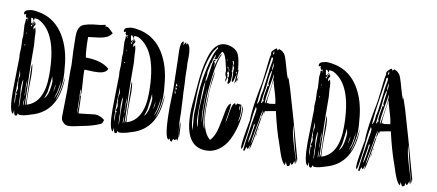

<svg xmlns="http://www.w3.org/2000/svg" viewBox="-64 -938 2665 1171"><g transform="rotate(10 1268.5 -352.5)"><path d="M64 -671Q80 -671 120 -662Q207 -638 257 -556.5Q307 -475 315 -357Q319 -328 319 -289Q319 -245 297 -168L293 -155Q315 -194 326 -292Q326 -293 326.5 -294.5Q327 -296 327 -297Q327 -299 327.5 -303Q328 -307 328 -309Q328 -88 164 -43Q121 -28 95 -28Q87 -28 81 -37Q81 -35 80.5 -32Q80 -29 79.5 -27.5Q79 -26 78 -24Q77 -22 75.5 -21Q74 -20 71 -20Q66 -20 63 -25Q60 -30 58 -41Q56 -52 56 -53Q54 -35 53 -27Q28 -39 28 -165Q28 -193 29.5 -247.5Q31 -302 31 -330V-336Q31 -341 31.5 -351.5Q32 -362 32 -368Q32 -373 31 -381.5Q30 -390 30 -394Q30 -400 31 -414Q32 -428 32 -434Q32 -443 31 -460.5Q30 -478 30 -487Q32 -499 32 -507Q32 -519 30 -541.5Q28 -564 28 -575Q28 -580 29.5 -589Q31 -598 31 -602Q31 -604 30.5 -607Q30 -610 30 -611L45 -617L38 -623V-616Q31 -619 26 -630Q28 -638 28 -641Q25 -640 15 -637Q13 -641 13 -645Q13 -660 31.5 -665.5Q50 -671 64 -671ZM70 -624H61Q62 -621 63.5 -608Q65 -595 68 -590Q69 -591 71 -593Q73 -595 75 -596.5Q77 -598 78 -600L86 -592Q86 -594 88 -596Q80 -602 74 -610Q94 -601 94 -588L84 -571Q84 -568 87 -556L96 -570Q103 -547 103 -527V-514Q103 -506 105 -489Q107 -472 107 -463V-454Q107 -283 115 -91Q119 -96 119 -104Q119 -112 120 -116Q114 -332 114 -333Q114 -337 116 -349Q123 -321 123 -271Q123 -258 122.5 -238.5Q122 -219 122 -214V-181Q122 -139 125 -97Q230 -128 230 -299Q230 -560 107 -621Q104 -623 82 -625Q82 -618 79 -610Q72 -622 70 -624ZM44 -607Q44 -610 41 -610Q40 -609 40 -607Q40 -605 42 -605Q44 -605 44 -607ZM82 -580Q80 -590 78 -595Q76 -591 74 -590ZM74 -585 67 -579 73 -571Q75 -577 75 -579L74 -581Q74 -583 74 -585ZM50 -534 47 -520 51 -527Q51 -528 50.5 -530.5Q50 -533 50 -534ZM51 -449 55 -458Q51 -456 48 -456ZM49 -302V-266Q49 -257 48 -239.5Q47 -222 47 -212V-179Q47 -176 46.5 -169.5Q46 -163 46 -160Q46 -112 51 -88Q51 -92 51.5 -99Q52 -106 52 -109Q52 -115 51 -127.5Q50 -140 50 -147Q56 -147 59 -148Q51 -154 49 -158Q50 -161 53 -171Q56 -181 56 -188Q56 -192 53.5 -199.5Q51 -207 51 -210Q51 -212 53 -216Q50 -228 50 -241Q50 -244 52.5 -252.5Q55 -261 55 -265Q55 -272 52 -284Q49 -296 49 -302ZM256 -265Q256 -266 253 -277.5Q250 -289 250 -297Q248 -283 244.5 -248.5Q241 -214 238 -197Q236 -189 231 -174.5Q226 -160 224 -154Q241 -170 248.5 -204Q256 -238 256 -265ZM283 -165Q308 -205 308 -283Q302 -235 297 -212Q296 -204 290.5 -189Q285 -174 283 -165ZM279 -244V-251Q275 -235 271 -203Q279 -224 279 -244ZM105 -217Q105 -222 104 -231.5Q103 -241 103 -246Q101 -226 101 -217Q101 -206 102 -181Q103 -156 103 -144Q105 -154 105 -159Q105 -163 104.5 -171Q104 -179 104 -183V-194Q104 -197 104.5 -205Q105 -213 105 -217ZM80 -223Q80 -237 79 -244Q73 -232 73 -200V-189Q73 -182 75 -167.5Q77 -153 77 -146V-125Q77 -116 78.5 -99.5Q80 -83 80 -75Q82 -79 82 -87V-107Q82 -114 81 -128Q80 -142 80 -148ZM107 -102Q107 -106 106.5 -118Q106 -130 105 -136Q103 -118 103 -107Q103 -93 104 -86Q107 -94 107 -102Z M484 -654Q516 -660 518 -661Q516 -657 514 -651H523Q533 -651 549 -634.5Q565 -618 567 -618Q555 -598 533 -588.5Q511 -579 469.5 -574.5Q428 -570 423 -569Q423 -487 431 -443Q529 -443 578 -399Q568 -367 503 -367H486Q478 -367 463 -368Q448 -369 441 -369Q435 -369 435 -364Q435 -339 438.5 -292Q442 -245 442 -223Q442 -219 437 -211Q437 -215 437.5 -221Q438 -227 438 -230Q438 -240 433 -247V-237Q433 -222 434.5 -187.5Q436 -153 436 -137V-117Q436 -105 437 -99Q439 -106 439 -120V-149Q439 -158 437.5 -178Q436 -198 436 -207Q439 -208 442 -211Q444 -193 446 -100Q465 -101 499.5 -105.5Q534 -110 546 -111Q579 -111 607 -87Q606 -84 604.5 -80.5Q603 -77 602.5 -75.5Q602 -74 601 -71.5Q600 -69 599.5 -68Q599 -67 597.5 -65.5Q596 -64 595 -63Q594 -62 592 -61Q590 -60 588 -59Q565 -49 541 -42Q517 -35 483.5 -28.5Q450 -22 433 -18Q416 -14 399 -14Q380 -14 368 -25.5Q356 -37 353.5 -46.5Q351 -56 351 -62Q351 -63 354 -231Q352 -272 352 -353Q352 -358 352.5 -367Q353 -376 353 -381Q353 -395 350.5 -434Q348 -473 348 -505Q348 -516 347.5 -533.5Q347 -551 347 -558Q347 -611 370.5 -629Q394 -647 484 -654Z M682 -671Q698 -671 738 -662Q825 -638 875 -556.5Q925 -475 933 -357Q937 -328 937 -289Q937 -245 915 -168L911 -155Q933 -194 944 -292Q944 -293 944.5 -294.5Q945 -296 945 -297Q945 -299 945.5 -303Q946 -307 946 -309Q946 -88 782 -43Q739 -28 713 -28Q705 -28 699 -37Q699 -35 698.5 -32Q698 -29 697.5 -27.5Q697 -26 696 -24Q695 -22 693.5 -21Q692 -20 689 -20Q684 -20 681 -25Q678 -30 676 -41Q674 -52 674 -53Q672 -35 671 -27Q646 -39 646 -165Q646 -193 647.5 -247.5Q649 -302 649 -330V-336Q649 -341 649.5 -351.5Q650 -362 650 -368Q650 -373 649 -381.5Q648 -390 648 -394Q648 -400 649 -414Q650 -428 650 -434Q650 -443 649 -460.5Q648 -478 648 -487Q650 -499 650 -507Q650 -519 648 -541.5Q646 -564 646 -575Q646 -580 647.5 -589Q649 -598 649 -602Q649 -604 648.5 -607Q648 -610 648 -611L663 -617L656 -623V-616Q649 -619 644 -630Q646 -638 646 -641Q643 -640 633 -637Q631 -641 631 -645Q631 -660 649.5 -665.5Q668 -671 682 -671ZM688 -624H679Q680 -621 681.5 -608Q683 -595 686 -590Q687 -591 689 -593Q691 -595 693 -596.5Q695 -598 696 -600L704 -592Q704 -594 706 -596Q698 -602 692 -610Q712 -601 712 -588L702 -571Q702 -568 705 -556L714 -570Q721 -547 721 -527V-514Q721 -506 723 -489Q725 -472 725 -463V-454Q725 -283 733 -91Q737 -96 737 -104Q737 -112 738 -116Q732 -332 732 -333Q732 -337 734 -349Q741 -321 741 -271Q741 -258 740.5 -238.5Q740 -219 740 -214V-181Q740 -139 743 -97Q848 -128 848 -299Q848 -560 725 -621Q722 -623 700 -625Q700 -618 697 -610Q690 -622 688 -624ZM662 -607Q662 -610 659 -610Q658 -609 658 -607Q658 -605 660 -605Q662 -605 662 -607ZM700 -580Q698 -590 696 -595Q694 -591 692 -590ZM692 -585 685 -579 691 -571Q693 -577 693 -579L692 -581Q692 -583 692 -585ZM668 -534 665 -520 669 -527Q669 -528 668.5 -530.5Q668 -533 668 -534ZM669 -449 673 -458Q669 -456 666 -456ZM667 -302V-266Q667 -257 666 -239.5Q665 -222 665 -212V-179Q665 -176 664.5 -169.5Q664 -163 664 -160Q664 -112 669 -88Q669 -92 669.5 -99Q670 -106 670 -109Q670 -115 669 -127.5Q668 -140 668 -147Q674 -147 677 -148Q669 -154 667 -158Q668 -161 671 -171Q674 -181 674 -188Q674 -192 671.5 -199.5Q669 -207 669 -210Q669 -212 671 -216Q668 -228 668 -241Q668 -244 670.5 -252.5Q673 -261 673 -265Q673 -272 670 -284Q667 -296 667 -302ZM874 -265Q874 -266 871 -277.5Q868 -289 868 -297Q866 -283 862.5 -248.5Q859 -214 856 -197Q854 -189 849 -174.5Q844 -160 842 -154Q859 -170 866.5 -204Q874 -238 874 -265ZM901 -165Q926 -205 926 -283Q920 -235 915 -212Q914 -204 908.5 -189Q903 -174 901 -165ZM897 -244V-251Q893 -235 889 -203Q897 -224 897 -244ZM723 -217Q723 -222 722 -231.5Q721 -241 721 -246Q719 -226 719 -217Q719 -206 720 -181Q721 -156 721 -144Q723 -154 723 -159Q723 -163 722.5 -171Q722 -179 722 -183V-194Q722 -197 722.5 -205Q723 -213 723 -217ZM698 -223Q698 -237 697 -244Q691 -232 691 -200V-189Q691 -182 693 -167.5Q695 -153 695 -146V-125Q695 -116 696.5 -99.5Q698 -83 698 -75Q700 -79 700 -87V-107Q700 -114 699 -128Q698 -142 698 -148ZM725 -102Q725 -106 724.5 -118Q724 -130 723 -136Q721 -118 721 -107Q721 -93 722 -86Q725 -94 725 -102Z M984 -584Q984 -641 1002 -643Q1004 -635 1004 -620Q1006 -623 1008 -627.5Q1010 -632 1012 -635.5Q1014 -639 1018 -641L1020 -627L1028 -636Q1048 -620 1048 -558Q1048 -551 1047.5 -537Q1047 -523 1047 -517Q1047 -506 1049 -488V-470Q1049 -432 1052 -397Q1053 -387 1053.5 -357Q1054 -327 1056 -310Q1056 -292 1058.5 -256.5Q1061 -221 1061 -204V-179Q1061 -158 1065.5 -115Q1070 -72 1070 -53Q1070 -46 1067 -39L1062 -50L1052 -41L1042 -47Q1041 -45 1038.5 -38.5Q1036 -32 1035 -28Q1029 -30 1026.5 -32Q1024 -34 1022.5 -40Q1021 -46 1021 -47Q1020 -44 1016 -38Q987 -38 987 -231V-236Q987 -255 988.5 -292.5Q990 -330 990 -348Q990 -377 988 -436.5Q986 -496 986 -524Q986 -531 985 -552Q984 -573 984 -584ZM1003 -385 1001 -365 1012 -368ZM1027 -366Q1027 -372 1025 -376Q1025 -370 1027 -360ZM1012 -351Q1006 -359 1002 -361Q1002 -356 1004 -344ZM1001 -341V-334Q1001 -325 1006 -316Q1006 -318 1006.5 -321Q1007 -324 1007 -326Q1007 -334 1001 -341ZM1067 -140Q1067 -152 1068 -158Q1075 -125 1075 -54Q1067 -75 1067 -133Z M1430 -283Q1430 -241 1419 -195.5Q1408 -150 1387.5 -108Q1367 -66 1331 -39Q1295 -12 1251 -12Q1118 -12 1118 -219Q1118 -243 1120 -270Q1122 -297 1125.5 -330.5Q1129 -364 1130 -382Q1134 -441 1141.5 -486.5Q1149 -532 1162.5 -576.5Q1176 -621 1199.5 -645.5Q1223 -670 1255 -670Q1288 -670 1317 -651Q1327 -644 1333.5 -635Q1340 -626 1344.5 -611Q1349 -596 1350.5 -588.5Q1352 -581 1355 -559.5Q1358 -538 1358 -535H1351L1362 -531Q1362 -521 1361 -504.5Q1360 -488 1360 -479Q1360 -472 1361 -468L1370 -492Q1365 -458 1360 -447Q1363 -459 1363 -462Q1363 -464 1361 -468Q1359 -465 1356 -456Q1353 -447 1350 -442Q1350 -448 1352 -465.5Q1354 -483 1354 -493V-503Q1352 -496 1348 -479Q1344 -462 1340 -452L1332 -455Q1332 -461 1332.5 -472.5Q1333 -484 1333 -489Q1333 -494 1332 -505Q1331 -516 1331 -522Q1331 -526 1333 -538Q1327 -546 1325 -551Q1325 -554 1326 -559.5Q1327 -565 1327 -568L1321 -580Q1317 -578 1316 -576Q1320 -572 1321.5 -562Q1323 -552 1323 -540Q1323 -528 1324 -523Q1323 -523 1320 -522L1325 -518L1321 -511Q1323 -510 1327 -510V-505Q1327 -502 1327.5 -494Q1328 -486 1328 -480Q1328 -441 1312 -435L1308 -441Q1310 -451 1310 -459Q1310 -467 1301 -474Q1299 -455 1296 -446Q1292 -454 1292 -457Q1292 -460 1293.5 -464.5Q1295 -469 1295 -471Q1286 -489 1286 -495Q1286 -498 1286.5 -504Q1287 -510 1287 -513Q1285 -519 1279 -548.5Q1273 -578 1264.5 -598.5Q1256 -619 1244 -623Q1232 -604 1222 -574Q1219 -571 1204 -569Q1204 -571 1207 -578.5Q1210 -586 1210 -591Q1210 -595 1209 -598Q1193 -561 1193 -542L1190 -546Q1189 -538 1185.5 -524Q1182 -510 1179.5 -498Q1177 -486 1177 -478Q1177 -477 1177.5 -474.5Q1178 -472 1178 -470Q1178 -465 1176 -454.5Q1174 -444 1174 -439Q1174 -433 1176 -423Q1183 -442 1189.5 -492Q1196 -542 1202 -564L1217 -567Q1212 -561 1206 -556Q1212 -546 1212 -543Q1212 -527 1211 -519Q1222 -571 1239 -604L1246 -606Q1223 -566 1211 -468Q1211 -467 1210 -465V-463Q1210 -461 1209.5 -457.5Q1209 -454 1209 -452Q1199 -379 1199 -300V-279Q1199 -167 1218 -140Q1205 -210 1204 -239V-248Q1204 -254 1203.5 -266Q1203 -278 1203 -283Q1204 -292 1207.5 -374.5Q1211 -457 1222 -497Q1222 -476 1215.5 -433Q1209 -390 1209 -368Q1209 -353 1208 -321Q1207 -289 1207 -272Q1207 -125 1264 -80Q1292 -107 1304.5 -164Q1317 -221 1325 -267Q1333 -313 1352 -320V-310Q1352 -289 1345.5 -253Q1339 -217 1338 -201Q1344 -214 1348 -244.5Q1352 -275 1358 -298.5Q1364 -322 1376 -327L1383 -314L1388 -327L1415 -324Q1420 -297 1420 -276Q1420 -248 1412 -219Q1425 -235 1425 -286Q1425 -290 1424.5 -297Q1424 -304 1424 -308Q1424 -310 1424.5 -313.5Q1425 -317 1425 -319Q1430 -304 1430 -283ZM1216 -637 1213 -646Q1210 -640 1201 -629Q1192 -618 1189 -612Q1136 -506 1136 -286V-279Q1136 -269 1135 -251Q1134 -233 1134 -224Q1134 -155 1149 -119Q1141 -210 1141 -223Q1141 -229 1142 -241Q1143 -253 1143 -259V-265Q1143 -394 1168 -504Q1193 -614 1216 -637ZM1286 -578Q1286 -580 1282 -580V-579Q1281 -578 1281 -577Q1281 -575 1283 -575Q1286 -575 1286 -578ZM1291 -540 1295 -527 1302 -530Q1299 -534 1291 -540ZM1306 -518Q1306 -520 1304 -528Q1302 -526 1302 -522Q1302 -521 1302.5 -519Q1303 -517 1304 -514.5Q1305 -512 1305 -511Q1306 -514 1306 -518ZM1353 -517Q1349 -517 1349 -513L1348 -511Q1350 -505 1352 -503Q1354 -509 1354 -512Q1354 -515 1353 -517ZM1310 -485Q1310 -507 1299 -511Q1296 -504 1296 -490Q1302 -492 1305 -494L1302 -490Q1300 -485 1300 -482Q1300 -479 1304 -473Q1310 -475 1310 -481ZM1175 -413V-423Q1165 -405 1165 -317V-292Q1165 -285 1164.5 -270.5Q1164 -256 1164 -248V-218Q1164 -164 1176 -142Q1167 -221 1167 -247Q1167 -274 1171 -329.5Q1175 -385 1175 -413ZM1188 -271Q1188 -214 1196 -173Q1196 -188 1193.5 -220Q1191 -252 1191 -267Q1191 -325 1194 -388Q1189 -348 1189 -316Q1189 -308 1188.5 -293Q1188 -278 1188 -271ZM1408 -320Q1406 -308 1406 -303Q1406 -297 1408 -287Q1411 -294 1411 -303Q1411 -312 1408 -320Z M1539 -668Q1539 -681 1567 -700Q1569 -700 1570.5 -697.5Q1572 -695 1573.5 -692Q1575 -689 1576 -688L1583 -699Q1591 -696 1597.5 -693Q1604 -690 1609 -684.5Q1614 -679 1617 -676Q1620 -673 1623.5 -665Q1627 -657 1628 -654Q1629 -651 1632.5 -640Q1636 -629 1637 -626Q1640 -616 1646 -594Q1652 -572 1657.5 -555Q1663 -538 1668 -527Q1669 -531 1669 -538Q1670 -535 1690 -476Q1737 -319 1808 -59Q1810 -47 1810 -41V-34Q1791 -80 1772.5 -161Q1754 -242 1747 -258Q1749 -240 1753 -218.5Q1757 -197 1764 -171Q1771 -145 1775.5 -130Q1780 -115 1789.5 -85.5Q1799 -56 1801 -51Q1802 -46 1802 -37Q1802 -28 1801 -24Q1793 -39 1792 -44Q1790 -25 1781 -16L1769 -28Q1769 -26 1769.5 -21.5Q1770 -17 1770 -16Q1770 -5 1754 -5L1741 -30Q1741 -28 1741.5 -25Q1742 -22 1742 -21Q1742 -16 1740 -8Q1733 -12 1726 -22.5Q1719 -33 1712.5 -48.5Q1706 -64 1701.5 -77Q1697 -90 1691 -109.5Q1685 -129 1682 -136Q1657 -203 1629 -323L1565 -311L1560 -291Q1560 -292 1560.5 -296Q1561 -300 1561 -301Q1561 -303 1560.5 -306.5Q1560 -310 1560 -312Q1558 -308 1556 -298Q1554 -288 1552 -281Q1550 -274 1546 -274Q1547 -280 1549 -293Q1551 -306 1551 -312Q1547 -308 1542 -280Q1539 -253 1526.5 -190Q1514 -127 1512 -95Q1520 -118 1526 -162Q1527 -172 1529 -183.5Q1531 -195 1534 -208.5Q1537 -222 1538 -230Q1543 -264 1548 -273Q1549 -270 1549 -265Q1549 -261 1547 -253Q1545 -245 1545 -241Q1542 -224 1534 -175.5Q1526 -127 1520 -100Q1512 -66 1510 -64V-70Q1510 -78 1512 -94Q1508 -81 1501 -65Q1499 -66 1497.5 -68Q1496 -70 1493.5 -72.5Q1491 -75 1490 -76Q1489 -70 1482 -50Q1476 -52 1474 -53Q1477 -93 1489 -167.5Q1501 -242 1504 -262Q1505 -267 1508 -284.5Q1511 -302 1511 -312Q1511 -320 1505 -327Q1496 -292 1489.5 -224.5Q1483 -157 1479 -137Q1477 -129 1475 -110.5Q1473 -92 1470 -78.5Q1467 -65 1463 -58Q1458 -68 1458 -70Q1458 -95 1464.5 -136Q1471 -177 1477 -208Q1483 -239 1483 -240Q1483 -265 1486 -293Q1489 -321 1491.5 -340Q1494 -359 1500 -391.5Q1506 -424 1508 -437Q1519 -482 1526 -552Q1533 -622 1536 -638Q1538 -650 1541 -658Q1539 -664 1539 -668ZM1554 -680 1551 -661Q1553 -661 1555 -661.5Q1557 -662 1558 -662V-671Q1558 -679 1554 -680ZM1552 -642 1547 -639 1544 -615Q1542 -599 1531.5 -533.5Q1521 -468 1516 -427Q1511 -386 1508 -346Q1520 -352 1523 -395Q1523 -403 1526.5 -414.5Q1530 -426 1530 -430Q1546 -551 1546 -555Q1546 -570 1551.5 -596Q1557 -622 1557 -635Q1556 -638 1552 -642ZM1568 -589Q1568 -593 1567.5 -601Q1567 -609 1567 -612Q1562 -595 1562 -581Q1562 -569 1564 -563Q1568 -574 1568 -589ZM1564 -557V-563Q1557 -555 1553.5 -532.5Q1550 -510 1548 -483.5Q1546 -457 1544 -449Q1537 -413 1531 -355Q1535 -355 1536.5 -357Q1538 -359 1539 -363.5Q1540 -368 1541 -370L1547 -367Q1541 -379 1541 -380Q1541 -399 1553 -466Q1558 -466 1561 -465Q1555 -477 1555 -483Q1556 -494 1560 -519Q1564 -544 1564 -557ZM1580 -526Q1580 -537 1578 -542Q1576 -523 1565 -460Q1554 -397 1554 -366Q1554 -359 1556 -356Q1558 -362 1560 -370Q1562 -384 1568 -418.5Q1574 -453 1577 -478.5Q1580 -504 1580 -526ZM1618 -365Q1616 -393 1600.5 -441.5Q1585 -490 1583 -508Q1581 -488 1573 -436.5Q1565 -385 1565 -360Q1569 -362 1571 -362Q1579 -360 1583 -360Q1594 -361 1618 -365ZM1495 -102Q1504 -121 1510.5 -169.5Q1517 -218 1519 -227Q1515 -222 1514 -216L1511 -222Q1511 -203 1503 -162.5Q1495 -122 1495 -102ZM1541 -183Q1541 -195 1545 -206Q1545 -192 1541 -183ZM1534 -143Q1534 -162 1540 -180Q1540 -167 1534 -143Z M1889 -671Q1905 -671 1945 -662Q2032 -638 2082 -556.5Q2132 -475 2140 -357Q2144 -328 2144 -289Q2144 -245 2122 -168L2118 -155Q2140 -194 2151 -292Q2151 -293 2151.5 -294.5Q2152 -296 2152 -297Q2152 -299 2152.5 -303Q2153 -307 2153 -309Q2153 -88 1989 -43Q1946 -28 1920 -28Q1912 -28 1906 -37Q1906 -35 1905.5 -32Q1905 -29 1904.5 -27.5Q1904 -26 1903 -24Q1902 -22 1900.5 -21Q1899 -20 1896 -20Q1891 -20 1888 -25Q1885 -30 1883 -41Q1881 -52 1881 -53Q1879 -35 1878 -27Q1853 -39 1853 -165Q1853 -193 1854.5 -247.5Q1856 -302 1856 -330V-336Q1856 -341 1856.5 -351.5Q1857 -362 1857 -368Q1857 -373 1856 -381.5Q1855 -390 1855 -394Q1855 -400 1856 -414Q1857 -428 1857 -434Q1857 -443 1856 -460.5Q1855 -478 1855 -487Q1857 -499 1857 -507Q1857 -519 1855 -541.5Q1853 -564 1853 -575Q1853 -580 1854.5 -589Q1856 -598 1856 -602Q1856 -604 1855.5 -607Q1855 -610 1855 -611L1870 -617L1863 -623V-616Q1856 -619 1851 -630Q1853 -638 1853 -641Q1850 -640 1840 -637Q1838 -641 1838 -645Q1838 -660 1856.5 -665.5Q1875 -671 1889 -671ZM1895 -624H1886Q1887 -621 1888.5 -608Q1890 -595 1893 -590Q1894 -591 1896 -593Q1898 -595 1900 -596.5Q1902 -598 1903 -600L1911 -592Q1911 -594 1913 -596Q1905 -602 1899 -610Q1919 -601 1919 -588L1909 -571Q1909 -568 1912 -556L1921 -570Q1928 -547 1928 -527V-514Q1928 -506 1930 -489Q1932 -472 1932 -463V-454Q1932 -283 1940 -91Q1944 -96 1944 -104Q1944 -112 1945 -116Q1939 -332 1939 -333Q1939 -337 1941 -349Q1948 -321 1948 -271Q1948 -258 1947.5 -238.5Q1947 -219 1947 -214V-181Q1947 -139 1950 -97Q2055 -128 2055 -299Q2055 -560 1932 -621Q1929 -623 1907 -625Q1907 -618 1904 -610Q1897 -622 1895 -624ZM1869 -607Q1869 -610 1866 -610Q1865 -609 1865 -607Q1865 -605 1867 -605Q1869 -605 1869 -607ZM1907 -580Q1905 -590 1903 -595Q1901 -591 1899 -590ZM1899 -585 1892 -579 1898 -571Q1900 -577 1900 -579L1899 -581Q1899 -583 1899 -585ZM1875 -534 1872 -520 1876 -527Q1876 -528 1875.5 -530.5Q1875 -533 1875 -534ZM1876 -449 1880 -458Q1876 -456 1873 -456ZM1874 -302V-266Q1874 -257 1873 -239.5Q1872 -222 1872 -212V-179Q1872 -176 1871.5 -169.5Q1871 -163 1871 -160Q1871 -112 1876 -88Q1876 -92 1876.5 -99Q1877 -106 1877 -109Q1877 -115 1876 -127.5Q1875 -140 1875 -147Q1881 -147 1884 -148Q1876 -154 1874 -158Q1875 -161 1878 -171Q1881 -181 1881 -188Q1881 -192 1878.5 -199.5Q1876 -207 1876 -210Q1876 -212 1878 -216Q1875 -228 1875 -241Q1875 -244 1877.5 -252.5Q1880 -261 1880 -265Q1880 -272 1877 -284Q1874 -296 1874 -302ZM2081 -265Q2081 -266 2078 -277.5Q2075 -289 2075 -297Q2073 -283 2069.5 -248.5Q2066 -214 2063 -197Q2061 -189 2056 -174.5Q2051 -160 2049 -154Q2066 -170 2073.5 -204Q2081 -238 2081 -265ZM2108 -165Q2133 -205 2133 -283Q2127 -235 2122 -212Q2121 -204 2115.5 -189Q2110 -174 2108 -165ZM2104 -244V-251Q2100 -235 2096 -203Q2104 -224 2104 -244ZM1930 -217Q1930 -222 1929 -231.5Q1928 -241 1928 -246Q1926 -226 1926 -217Q1926 -206 1927 -181Q1928 -156 1928 -144Q1930 -154 1930 -159Q1930 -163 1929.5 -171Q1929 -179 1929 -183V-194Q1929 -197 1929.5 -205Q1930 -213 1930 -217ZM1905 -223Q1905 -237 1904 -244Q1898 -232 1898 -200V-189Q1898 -182 1900 -167.5Q1902 -153 1902 -146V-125Q1902 -116 1903.5 -99.5Q1905 -83 1905 -75Q1907 -79 1907 -87V-107Q1907 -114 1906 -128Q1905 -142 1905 -148ZM1932 -102Q1932 -106 1931.5 -118Q1931 -130 1930 -136Q1928 -118 1928 -107Q1928 -93 1929 -86Q1932 -94 1932 -102Z M2251 -668Q2251 -681 2279 -700Q2281 -700 2282.5 -697.5Q2284 -695 2285.5 -692Q2287 -689 2288 -688L2295 -699Q2303 -696 2309.5 -693Q2316 -690 2321 -684.5Q2326 -679 2329 -676Q2332 -673 2335.5 -665Q2339 -657 2340 -654Q2341 -651 2344.5 -640Q2348 -629 2349 -626Q2352 -616 2358 -594Q2364 -572 2369.5 -555Q2375 -538 2380 -527Q2381 -531 2381 -538Q2382 -535 2402 -476Q2449 -319 2520 -59Q2522 -47 2522 -41V-34Q2503 -80 2484.5 -161Q2466 -242 2459 -258Q2461 -240 2465 -218.5Q2469 -197 2476 -171Q2483 -145 2487.5 -130Q2492 -115 2501.5 -85.5Q2511 -56 2513 -51Q2514 -46 2514 -37Q2514 -28 2513 -24Q2505 -39 2504 -44Q2502 -25 2493 -16L2481 -28Q2481 -26 2481.5 -21.5Q2482 -17 2482 -16Q2482 -5 2466 -5L2453 -30Q2453 -28 2453.5 -25Q2454 -22 2454 -21Q2454 -16 2452 -8Q2445 -12 2438 -22.5Q2431 -33 2424.5 -48.5Q2418 -64 2413.5 -77Q2409 -90 2403 -109.5Q2397 -129 2394 -136Q2369 -203 2341 -323L2277 -311L2272 -291Q2272 -292 2272.5 -296Q2273 -300 2273 -301Q2273 -303 2272.5 -306.5Q2272 -310 2272 -312Q2270 -308 2268 -298Q2266 -288 2264 -281Q2262 -274 2258 -274Q2259 -280 2261 -293Q2263 -306 2263 -312Q2259 -308 2254 -280Q2251 -253 2238.5 -190Q2226 -127 2224 -95Q2232 -118 2238 -162Q2239 -172 2241 -183.5Q2243 -195 2246 -208.5Q2249 -222 2250 -230Q2255 -264 2260 -273Q2261 -270 2261 -265Q2261 -261 2259 -253Q2257 -245 2257 -241Q2254 -224 2246 -175.5Q2238 -127 2232 -100Q2224 -66 2222 -64V-70Q2222 -78 2224 -94Q2220 -81 2213 -65Q2211 -66 2209.5 -68Q2208 -70 2205.5 -72.5Q2203 -75 2202 -76Q2201 -70 2194 -50Q2188 -52 2186 -53Q2189 -93 2201 -167.5Q2213 -242 2216 -262Q2217 -267 2220 -284.5Q2223 -302 2223 -312Q2223 -320 2217 -327Q2208 -292 2201.5 -224.5Q2195 -157 2191 -137Q2189 -129 2187 -110.5Q2185 -92 2182 -78.5Q2179 -65 2175 -58Q2170 -68 2170 -70Q2170 -95 2176.5 -136Q2183 -177 2189 -208Q2195 -239 2195 -240Q2195 -265 2198 -293Q2201 -321 2203.5 -340Q2206 -359 2212 -391.5Q2218 -424 2220 -437Q2231 -482 2238 -552Q2245 -622 2248 -638Q2250 -650 2253 -658Q2251 -664 2251 -668ZM2266 -680 2263 -661Q2265 -661 2267 -661.5Q2269 -662 2270 -662V-671Q2270 -679 2266 -680ZM2264 -642 2259 -639 2256 -615Q2254 -599 2243.5 -533.5Q2233 -468 2228 -427Q2223 -386 2220 -346Q2232 -352 2235 -395Q2235 -403 2238.5 -414.5Q2242 -426 2242 -430Q2258 -551 2258 -555Q2258 -570 2263.5 -596Q2269 -622 2269 -635Q2268 -638 2264 -642ZM2280 -589Q2280 -593 2279.5 -601Q2279 -609 2279 -612Q2274 -595 2274 -581Q2274 -569 2276 -563Q2280 -574 2280 -589ZM2276 -557V-563Q2269 -555 2265.5 -532.5Q2262 -510 2260 -483.5Q2258 -457 2256 -449Q2249 -413 2243 -355Q2247 -355 2248.5 -357Q2250 -359 2251 -363.5Q2252 -368 2253 -370L2259 -367Q2253 -379 2253 -380Q2253 -399 2265 -466Q2270 -466 2273 -465Q2267 -477 2267 -483Q2268 -494 2272 -519Q2276 -544 2276 -557ZM2292 -526Q2292 -537 2290 -542Q2288 -523 2277 -460Q2266 -397 2266 -366Q2266 -359 2268 -356Q2270 -362 2272 -370Q2274 -384 2280 -418.5Q2286 -453 2289 -478.5Q2292 -504 2292 -526ZM2330 -365Q2328 -393 2312.5 -441.5Q2297 -490 2295 -508Q2293 -488 2285 -436.5Q2277 -385 2277 -360Q2281 -362 2283 -362Q2291 -360 2295 -360Q2306 -361 2330 -365ZM2207 -102Q2216 -121 2222.5 -169.5Q2229 -218 2231 -227Q2227 -222 2226 -216L2223 -222Q2223 -203 2215 -162.5Q2207 -122 2207 -102ZM2253 -183Q2253 -195 2257 -206Q2257 -192 2253 -183ZM2246 -143Q2246 -162 2252 -180Q2252 -167 2246 -143Z"/></g></svg>

Font: Because We Create
Style: Regular
Weight: 400
Designer: Liz Wetzel, Aaron Williamson, Russ McMullin
Foundry: Red Hat
Version: Version 1.000